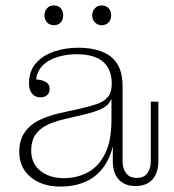

<svg xmlns="http://www.w3.org/2000/svg" viewBox="-20 -680 642 708"><path d="M129 -321Q110 -321 98.5 -334.5Q87 -348 87 -372Q87 -418 112.5 -447Q138 -476 179.5 -490Q221 -504 268 -504Q348 -504 390 -470Q432 -436 432 -364L392 -373Q392 -424 360.5 -452Q329 -480 262 -480Q224 -480 189.5 -469Q155 -458 134 -435Q113 -412 112 -373L109 -387Q132 -387 147.5 -378.5Q163 -370 163 -352Q163 -338 154 -329.5Q145 -321 129 -321ZM479 6Q440 6 418 -18Q396 -42 396 -86V-172H391V-316H387L392 -344V-373L432 -364V-85Q432 -59 445 -41.5Q458 -24 484 -24Q511 -24 523.5 -41.5Q536 -59 536 -85V-305H564V-86Q564 -43 542.5 -18.5Q521 6 479 6ZM203 8Q135 8 93 -27Q51 -62 51 -120Q51 -162 70 -190.5Q89 -219 123 -236Q157 -253 201 -263L278 -280Q312 -288 337.5 -296.5Q363 -305 377.5 -322Q392 -339 392 -370L396 -316H391Q382 -293 358 -280.5Q334 -268 283 -256L219 -241Q179 -232 151.5 -218Q124 -204 109.5 -181.5Q95 -159 95 -125Q95 -77 129 -50Q163 -23 216 -23Q263 -23 303 -44Q343 -65 367 -112.5Q391 -160 391 -238L405 -236Q406 -149 380.5 -95.5Q355 -42 309.5 -17Q264 8 203 8ZM355 -587Q340 -587 330 -597.5Q320 -608 320 -623Q320 -639 330 -649.5Q340 -660 355 -660Q371 -660 380.5 -649.5Q390 -639 390 -623Q390 -608 380.5 -597.5Q371 -587 355 -587ZM179 -587Q163 -587 153.5 -597.5Q144 -608 144 -623Q144 -639 153.5 -649.5Q163 -660 179 -660Q195 -660 204 -649.5Q213 -639 213 -623Q213 -608 204 -597.5Q195 -587 179 -587Z"/></svg>

Font: Montagu Slab 144pt ExtraLight
Style: Regular
Weight: 250
Version: Version 1.000